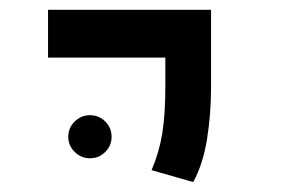

<svg xmlns="http://www.w3.org/2000/svg" viewBox="-20 -606 626 394"><path d="M376.5 -232.4 291 -256.8Q306.6 -293 313 -332.3Q319.3 -371.6 319.3 -428.2V-487.8H78.6V-585.9H413.1V-428.2Q413.1 -371.6 404.8 -320.3Q396.5 -269 376.5 -232.4ZM164.6 -281.2Q146.5 -281.2 133.3 -294.2Q120.1 -307.1 120.1 -325.2Q120.1 -343.8 133.3 -356.7Q146.5 -369.6 164.6 -369.6Q183.1 -369.6 196 -356.7Q209 -343.8 209 -325.2Q209 -307.1 196 -294.2Q183.1 -281.2 164.6 -281.2Z"/></svg>

Font: Cascadia Mono PL
Style: Regular
Weight: 400
Monospace: yes
Designer: Aaron Bell
Foundry: Saja Typeworks
Version: Version 2404.023; ttfautohint (v1.8.4)